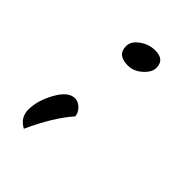

<svg xmlns="http://www.w3.org/2000/svg" viewBox="-132 -368 515 515"><g transform="rotate(45 125.0 -111.0)"><path d="M128 -229Q88 -229 88 -263Q88 -281 108 -295.5Q128 -310 152 -310Q187 -310 187 -279Q187 -262 168.5 -245.5Q150 -229 128 -229ZM125 -33Q86 11 51 88Q23 73 23 43Q23 9 44 -29Q65 -67 90 -67Q103 -67 113.5 -56.5Q124 -46 125 -33Z"/></g></svg>

Font: Dancing Script
Style: Bold
Weight: 700
Designer: Pablo Impallari
Foundry: Pablo Impallari. www.impallari.com Igino Marini. www.ikern.com
Version: Version 1.002